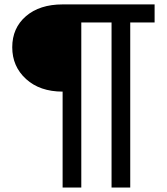

<svg xmlns="http://www.w3.org/2000/svg" viewBox="-20 -737 746 858"><path d="M670.9 -717.3V-636.7H562V101.1H478.5V-636.7H343.3V101.1H259.8V-327.6Q158.2 -327.6 96.4 -383.8Q34.7 -439.9 34.7 -525.9Q34.7 -611.8 95.9 -664.6Q157.2 -717.3 259.8 -717.3Z"/></svg>

Font: Lato-Medium
Style: Regular
Weight: 500
Designer: Lukasz Dziedzic
Foundry: tyPoland Lukasz Dziedzic
Version: Version 2.006; 2014-01-15